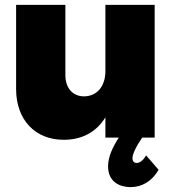

<svg xmlns="http://www.w3.org/2000/svg" viewBox="-20 -564 705 787"><path d="M563 0H614V-544H412V-270C411 -210 378 -170 325 -169C278 -169 248 -203 248 -256V-544H46V-199C46 -72 125 9 241 9C317 9 375 -23 412 -83V0H467C442 39 423 78 423 118C423 184 474 203 515 203C562 203 603 179 630 132L579 73C568 92 554 104 540 104C530 104 523 97 523 85C523 67 538 36 563 0Z"/></svg>

Font: Montserrat ExtraBold
Style: Regular
Weight: 800
Designer: Julieta Ulanovsky
Foundry: Julieta Ulanovsky
Version: Version 4.000